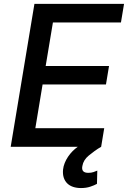

<svg xmlns="http://www.w3.org/2000/svg" viewBox="-20 -747 651 977"><path d="M155.2 -727.3H611.2L595.5 -632.8H249.3L212.4 -411.2H534.8L519.2 -317.1H196.7L159.8 -94.5H510.3L494.7 0Q476.6 10.3 461.1 21.7Q445.7 33 431.8 44.4Q404.1 67.1 399.1 97.7Q392 132.5 429.3 132.5Q444.2 132.5 455.8 128.6Q467.3 124.6 475.1 121.1L473.4 188.6Q460.2 196 439.5 202.9Q418.7 209.9 392 209.9Q369.7 209.9 351.7 203.8Q333.8 197.8 321.9 185.9Q310 174 304.3 156.6Q298.7 139.2 300.8 116.1Q302.6 99.1 309.3 82.4Q316.1 65.7 326.2 50.6Q336.3 35.5 349.1 22.5Q361.9 9.6 375.7 0H34.4Z"/></svg>

Font: Inter P Medium
Style: Italic
Weight: 500
Italic angle: 9.39999°
Designer: Rasmus Andersson
Foundry: rsms
Version: Version 3.018;git-588b23468